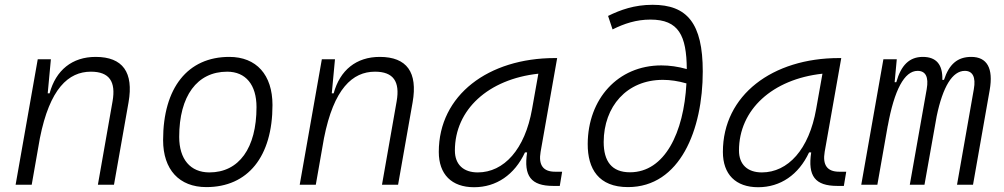

<svg xmlns="http://www.w3.org/2000/svg" viewBox="-20 -762 4142 792"><path d="M44.4 0H110.8L144.5 -191.9C185.1 -396.5 262.2 -466.3 355 -466.3C431.2 -466.3 458.5 -425.3 444.3 -344.2L383.8 0H450.2L510.3 -340.3C531.7 -463.4 486.8 -527.3 374.5 -527.3C277.8 -527.3 210.4 -472.7 184.6 -377H176.8L189.9 -517.6H135.7Z M831.1 9.8C1002.4 9.8 1104 -115.7 1104 -328.6C1104 -453.6 1037.6 -527.3 925.8 -527.3C754.4 -527.3 652.8 -399.9 652.8 -184.1C652.8 -62.5 719.2 9.8 831.1 9.8ZM843.8 -50.8C765.1 -50.8 719.2 -105.5 719.2 -197.3C719.2 -366.2 793 -466.3 917 -466.3C993.7 -466.3 1038.1 -412.1 1038.1 -320.3C1038.1 -150.9 965.8 -50.8 843.8 -50.8Z M1216.3 0H1282.7L1316.4 -191.9C1356.9 -396.5 1434.1 -466.3 1526.9 -466.3C1603 -466.3 1630.4 -425.3 1616.2 -344.2L1555.7 0H1622.1L1682.1 -340.3C1703.6 -463.4 1658.7 -527.3 1546.4 -527.3C1449.7 -527.3 1382.3 -472.7 1356.4 -377H1348.6L1361.8 -517.6H1307.6Z M1935.5 10.3C2027.3 10.3 2102.5 -41 2145.5 -133.3H2154.3C2139.6 -36.1 2169.9 4.9 2262.2 4.9H2289.1L2298.8 -53.7H2269.5C2219.7 -53.7 2200.7 -82 2210 -135.7L2278.3 -522.5H2269C1995.1 -522.5 1790 -370.1 1790 -135.3C1790 -43 1842.8 10.3 1935.5 10.3ZM1950.7 -50.8C1891.6 -50.8 1856.4 -83.5 1856.4 -141.1C1856.4 -309.6 1994.1 -435.5 2200.7 -458L2174.8 -312.5C2145.5 -145.5 2058.6 -50.8 1950.7 -50.8Z M2570.3 9.8C2785.6 9.8 2878.9 -227.5 2878.9 -467.3C2878.9 -666.5 2814 -742.2 2671.9 -742.2C2596.7 -742.2 2539.1 -721.2 2488.3 -696.3L2506.8 -640.6C2554.7 -664.6 2604.5 -681.2 2663.1 -681.2C2779.8 -681.2 2812 -615.2 2813 -477.1C2776.9 -487.3 2741.7 -492.2 2708 -492.2C2528.3 -492.2 2405.3 -353.5 2404.3 -168.5C2403.8 -64.9 2449.7 9.8 2570.3 9.8ZM2811.5 -418C2800.8 -214.8 2722.2 -51.3 2578.6 -51.3C2503.4 -51.3 2470.2 -96.7 2470.2 -176.3C2470.7 -322.3 2564.9 -432.6 2714.4 -432.6C2745.1 -432.6 2777.8 -427.7 2811.5 -418Z M3107.4 10.3C3199.2 10.3 3274.4 -41 3317.4 -133.3H3326.2C3311.5 -36.1 3341.8 4.9 3434.1 4.9H3460.9L3470.7 -53.7H3441.4C3391.6 -53.7 3372.6 -82 3381.8 -135.7L3450.2 -522.5H3440.9C3167 -522.5 2961.9 -370.1 2961.9 -135.3C2961.9 -43 3014.6 10.3 3107.4 10.3ZM3122.6 -50.8C3063.5 -50.8 3028.3 -83.5 3028.3 -141.1C3028.3 -309.6 3166 -435.5 3372.6 -458L3346.7 -312.5C3317.4 -145.5 3230.5 -50.8 3122.6 -50.8Z M3679.2 -517.6H3624L3532.7 0H3599.1L3642.1 -244.1V-242.7C3668.9 -390.6 3710.4 -469.7 3765.1 -469.7C3798.3 -469.7 3811.5 -444.3 3802.7 -394.5L3732.9 0H3793.5L3843.8 -282.7C3869.1 -404.3 3908.7 -469.7 3960 -469.7C3992.2 -469.7 4005.9 -443.8 3997.1 -394.5L3927.7 0H3993.7L4062.5 -390.6C4078.1 -480.5 4051.8 -527.3 3986.3 -527.3C3929.7 -527.3 3895 -497.1 3874 -432.6H3867.2C3869.1 -496.1 3841.8 -527.3 3786.6 -527.3C3731.4 -527.3 3696.8 -493.2 3677.2 -422.9H3670.4Z"/></svg>

Font: Cascadia Mono PL Light
Style: Italic
Weight: 300
Italic angle: -10°
Monospace: yes
Designer: Aaron Bell
Foundry: Saja Typeworks
Version: Version 2404.023